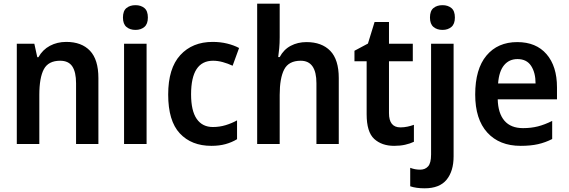

<svg xmlns="http://www.w3.org/2000/svg" viewBox="-20 -780 3080 1040"><path d="M339 -553Q422 -553 467.5 -505Q513 -457 513 -357V0H392V-329Q392 -390 371.5 -420.5Q351 -451 306 -451Q242 -451 217.5 -405Q193 -359 193 -266V0H71V-543H166L182 -470H188Q211 -511 250.5 -532Q290 -553 339 -553Z M714 -752Q743 -752 762 -736.5Q781 -721 781 -685Q781 -650 762 -634Q743 -618 714 -618Q684 -618 665 -634Q646 -650 646 -685Q646 -721 665 -736.5Q684 -752 714 -752ZM774 -543V0H652V-543Z M1125 10Q1017 10 954 -57.5Q891 -125 891 -268Q891 -410 956.5 -481.5Q1022 -553 1132 -553Q1174 -553 1210.5 -544Q1247 -535 1275 -520L1240 -424Q1214 -436 1187 -443.5Q1160 -451 1134 -451Q1015 -451 1015 -269Q1015 -180 1045.5 -136Q1076 -92 1133 -92Q1169 -92 1202 -102Q1235 -112 1264 -128V-26Q1236 -9 1202 0.5Q1168 10 1125 10Z M1495 -578Q1495 -546 1492.5 -519Q1490 -492 1487 -471H1495Q1517 -512 1555 -532Q1593 -552 1640 -552Q1723 -552 1769 -504.5Q1815 -457 1815 -357V0H1694V-329Q1694 -451 1609 -451Q1544 -451 1519.5 -404Q1495 -357 1495 -266V0H1373V-760H1495Z M2149 -90Q2168 -90 2187 -94Q2206 -98 2222 -104V-12Q2201 -2 2174.5 4Q2148 10 2115 10Q2048 10 2007 -27.5Q1966 -65 1966 -161V-448H1900V-505L1973 -544L2009 -661H2087V-543H2216V-448H2087V-167Q2087 -90 2149 -90Z M2309 -685Q2309 -721 2328 -736.5Q2347 -752 2377 -752Q2406 -752 2425 -736.5Q2444 -721 2444 -685Q2444 -650 2425 -634Q2406 -618 2377 -618Q2347 -618 2328 -634Q2309 -650 2309 -685ZM2280 240Q2234 240 2202 229V129Q2215 134 2228 136.5Q2241 139 2256 139Q2283 139 2299 121Q2315 103 2315 57V-543H2437V67Q2437 147 2399 193.5Q2361 240 2280 240Z M2782 -552Q2884 -552 2940.5 -486.5Q2997 -421 2997 -307V-242H2676Q2678 -166 2712.5 -126Q2747 -86 2813 -86Q2857 -86 2894 -95.5Q2931 -105 2971 -125V-27Q2934 -8 2894 1Q2854 10 2800 10Q2685 10 2619.5 -62Q2554 -134 2554 -268Q2554 -406 2615 -479Q2676 -552 2782 -552ZM2783 -460Q2738 -460 2710.5 -427Q2683 -394 2678 -328H2881Q2881 -386 2857 -423Q2833 -460 2783 -460Z"/></svg>

Font: Noto Sans Hebrew SemiCondensed SemiBold
Style: Regular
Weight: 600
Width: 4
Designer: Monotype Design Team
Foundry: Monotype Imaging Inc.
Version: Version 2.004; ttfautohint (v1.8.4.7-5d5b)